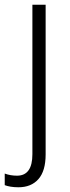

<svg xmlns="http://www.w3.org/2000/svg" viewBox="-56 -552 294 812"><path d="M22 240Q4 240 -11 237.5Q-26 235 -36 231V182Q-12 191 16 191Q81 191 81 100V-532H137V101Q137 171 106.5 205.5Q76 240 22 240Z"/></svg>

Font: Noto Sans Lao Looped SemiCondensed Light
Style: Regular
Weight: 300
Width: 4
Designer: Mark Frömberg, Ben Mitchell
Foundry: The Fontpad Ltd
Version: Version 1.002; ttfautohint (v1.8.4.7-5d5b)